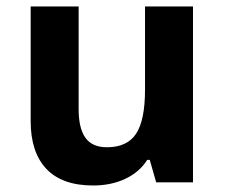

<svg xmlns="http://www.w3.org/2000/svg" viewBox="-20 -566 697 596"><path d="M464.8 0 444.8 -69.8H437Q413.1 -31.7 369.1 -11Q325.2 9.8 269 9.8Q172.9 9.8 124 -41.7Q75.2 -93.3 75.2 -189.9V-545.9H224.1V-227.1Q224.1 -168 245.1 -138.4Q266.1 -108.9 312 -108.9Q374.5 -108.9 402.3 -150.6Q430.2 -192.4 430.2 -289.1V-545.9H579.1V0Z"/></svg>

Font: Samim FD
Style: Bold-FD
Weight: 700
Foundry: DejaVu fonts team - Redesigned by Saber Rastikerdar
Version: Version 4.0.1